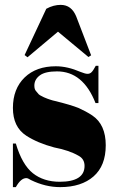

<svg xmlns="http://www.w3.org/2000/svg" viewBox="-20 -758 474 788"><path d="M45 10C45 10 45 10 45 10C59 -15 73 -27 88 -27C88 -27 88 -27 88 -27C93 -27 99 -24 107 -19C107 -19 107 -19 107 -19C146 0 186 10 227 10C227 10 227 10 227 10C285 10 331 -5 364 -34C397 -63 414 -105 414 -162C414 -218 396 -259 359 -284C359 -284 359 -284 359 -284C341 -296 322 -306 302 -315C282 -323 249 -333 204 -344C204 -344 204 -344 204 -344C200 -345 194 -346 186 -349C177 -352 171 -354 167 -356C163 -357 158 -360 152 -363C146 -366 142 -368 139 -371C136 -374 133 -378 128 -384C123 -389 121 -397 121 -407C121 -407 121 -407 121 -407C121 -424 129 -438 144 -449C159 -460 183 -465 214 -465C214 -465 214 -465 214 -465C285 -465 338 -422 372 -335C372 -335 384 -335 384 -335C384 -335 384 -488 384 -488C384 -488 373 -488 373 -488C373 -488 373 -488 373 -488C366 -475 361 -467 356 -462C351 -457 346 -455 339 -455C332 -455 323 -458 310 -463C310 -463 310 -463 310 -463C275 -478 242 -486 209 -486C209 -486 209 -486 209 -486C156 -486 113 -471 81 -440C49 -409 33 -367 33 -315C33 -263 51 -225 88 -201C88 -201 88 -201 88 -201C119 -181 157 -165 202 -153C202 -153 202 -153 202 -153C243 -145 276 -134 302 -119C302 -119 302 -119 302 -119C319 -110 327 -96 327 -77C327 -77 327 -77 327 -77C327 -34 293 -12 225 -12C225 -12 225 -12 225 -12C181 -12 144 -24 115 -47C86 -70 62 -111 45 -169C45 -169 33 -169 33 -169C33 -169 33 10 33 10C33 10 45 10 45 10ZM93 -523C93 -523 218 -628 218 -628C218 -628 343 -524 343 -524C343 -524 354 -531 354 -531C354 -531 293 -690 293 -690C293 -690 293 -690 293 -690C280 -722 259 -738 229 -738C229 -738 229 -738 229 -738C210 -738 190 -733 170 -722C170 -722 81 -532 81 -532C81 -532 93 -523 93 -523Z"/></svg>

Font: Abril Fatface Utterance
Style: Regular
Weight: 500
Designer: Veronika Burian, Jos Scaglione
Foundry: TypeTogether
Version: ""